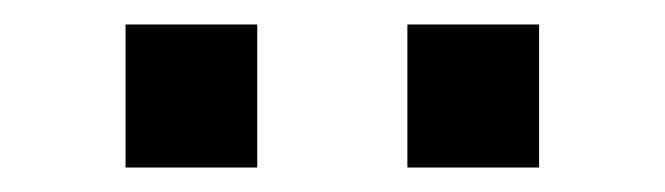

<svg xmlns="http://www.w3.org/2000/svg" viewBox="-20 -723 540 156"><path d="M82 -703.1H189V-586.9H82ZM311 -703.1H418V-586.9H311Z"/></svg>

Font: D-DIN Exp
Style: DINExp-Bold
Weight: 700
Width: 7
Designer: Charles Nix
Foundry: Datto Inc.
Version: Version 1.00